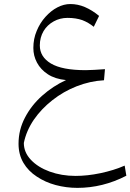

<svg xmlns="http://www.w3.org/2000/svg" viewBox="-20 -572 633 932"><path d="M300.5 -183.3C258.1 -163.8 219.5 -138.6 184.8 -107.6C150 -76.7 121.9 -41 101.4 -1.4C80.5 38.1 70 80.5 70 125.7C70 161 78.1 191.9 93.8 218.6C109.5 245.2 131.4 267.6 158.6 285.2C185.7 303.3 216.2 317.1 250 326.2C283.8 335.2 319 340 355.7 340C437.1 340 516.7 320.5 593.3 281L585.2 231.9C549.5 247.6 510.5 259.5 467.6 268.6C424.8 277.6 384.3 281.9 346.7 281.9C301.4 281.9 259.5 274.8 221.4 261C183.3 247.1 152.9 228.1 130 203.8C107.1 179.5 95.7 152.4 95.7 121.9C103.8 82.4 120 44.8 144.3 9C168.6 -26.2 198.6 -57.6 234.3 -85.7C270 -113.8 309 -136.2 352.4 -153.3C395.2 -170 439.5 -180 484.8 -182.4L489.5 -236.2C471.9 -234.8 454.3 -233.8 437.1 -232.9C420 -231.9 406.2 -231.4 396.2 -231.4C319 -231.4 262.9 -242.4 227.1 -263.8C191.4 -285.2 173.3 -314.3 173.3 -351.4C173.3 -377.6 179.5 -400.5 191.4 -421C203.3 -441 220 -456.7 240.5 -468.1C261 -479.5 283.3 -485.2 308.1 -485.2C335.2 -485.2 359 -481.4 379.5 -474.3C399.5 -466.7 418.1 -455.7 435.2 -441.9L461 -494.8C438.6 -513.3 415.7 -527.6 392.4 -537.6C369 -547.6 345.7 -552.4 321.4 -552.4C300.5 -552.4 279.5 -547.1 258.6 -536.2C237.1 -525.2 218.1 -509.5 200.5 -490C182.9 -470.5 168.6 -447.6 158.1 -421.9C147.1 -396.2 141.9 -368.6 141.9 -339C141.9 -313.8 147.6 -290.5 159.5 -268.1C171.4 -245.7 189 -226.7 212.4 -211.4C235.7 -196.2 265.2 -186.7 300.5 -183.3Z"/></svg>

Font: Pinar Light
Style: Regular
Weight: 300
Designer: Amin Abedi
Version: Version 2.00;September 9, 2021;FontCreator 13.0.0.2683 64-bi